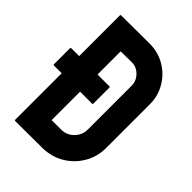

<svg xmlns="http://www.w3.org/2000/svg" viewBox="-218 -795 893 893"><g transform="rotate(45 229.0 -348.5)"><path d="M45 0Q41 0 41 -4V-310H-10Q-14 -310 -14 -314V-420Q-14 -424 -10 -424H42V-692Q42 -696 46 -696L233 -697Q288 -697 333.5 -670.5Q379 -644 406 -598.5Q433 -553 433 -498V-211Q433 -153 405 -105.5Q377 -58 330 -30Q283 -2 224 -1ZM162 -123H224Q261 -123 286.5 -149Q312 -175 312 -211V-499Q312 -531 288.5 -554.5Q265 -578 233 -577L163 -576V-424H241Q245 -424 245 -420V-314Q245 -310 241 -310H162Z"/></g></svg>

Font: AL Dynamic
Style: Regular
Weight: 400
Version: Version 1.000; ttfautohint (v1.8.2) -l 8 -r 50 -G 200 -x 14 